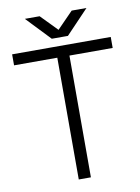

<svg xmlns="http://www.w3.org/2000/svg" viewBox="-95 -933 729 997"><g transform="rotate(-10 270.0 -435.0)"><path d="M238 0V-642H10V-700H530V-642H302V0ZM232 -744V-745L354 -870H432L312 -744ZM227 -744 107 -870H185L307 -745V-744Z"/></g></svg>

Font: Figtree Light
Style: Regular
Weight: 300
Designer: Erik Kennedy
Foundry: Erik Kennedy
Version: Version 2.001;gftools[0.9.30]